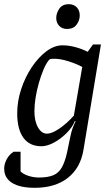

<svg xmlns="http://www.w3.org/2000/svg" viewBox="-29 -729 524 915"><path d="M137 166Q66 166 28.5 142.5Q-9 119 -9 75Q-9 59 -3 43Q3 27 13 14.5Q23 2 36 -6H69V88Q82 101 106.5 109Q131 117 156 117Q198 117 224 106.5Q250 96 265 70Q280 44 290 0Q300 -46 305 -72Q310 -98 316 -115Q322 -132 331 -151L328 -153Q317 -124 289.5 -96Q262 -68 229 -50Q196 -32 168 -32Q112 -32 82.5 -72.5Q53 -113 53 -189Q53 -247 72 -304.5Q91 -362 122.5 -409Q154 -456 192 -484.5Q230 -513 269 -513Q298 -513 330 -504.5Q362 -496 389 -482L414 -517H452L369 -16Q355 71 294.5 118.5Q234 166 137 166ZM195 -92Q218 -92 253.5 -116Q289 -140 323 -178L363 -410Q333 -426 295.5 -437.5Q258 -449 230 -449Q216 -449 211 -447.5Q206 -446 202 -440Q190 -425 178 -396.5Q166 -368 156 -333Q146 -298 140.5 -263Q135 -228 135 -199Q135 -152 152 -122Q169 -92 195 -92ZM290 -591Q267 -591 253 -606Q239 -621 239 -643Q239 -666 253.5 -687.5Q268 -709 299 -709Q322 -709 336.5 -694.5Q351 -680 351 -655Q351 -632 336 -611.5Q321 -591 290 -591Z"/></svg>

Font: Faustina VF Beta
Style: Italic
Weight: 400
Italic angle: -8°
Designer: Alfonso Garcia
Foundry: Omnibus-Type
Version: Version 1.006